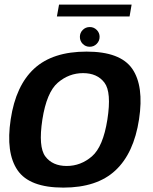

<svg xmlns="http://www.w3.org/2000/svg" viewBox="-20 -828 680 852"><path d="M261 4.5Q410.5 4.5 492.2 -71.8Q574 -148 597 -298.5Q619.5 -446.5 566.8 -522.8Q514 -599 364 -599Q214 -599 132 -523.8Q50 -448.5 27.5 -298.5Q5 -150 57.8 -72.8Q110.5 4.5 261 4.5ZM276 -91.5Q213 -91.5 181.2 -133.8Q149.5 -176 168 -297.5Q187 -418.5 236.5 -461Q286 -503.5 348.5 -503.5Q411.5 -503.5 443.5 -461.2Q475.5 -419 456.5 -297.5Q437.5 -177 388 -134.2Q338.5 -91.5 276 -91.5ZM378 -620.5Q396.5 -620.5 409.2 -633.5Q422 -646.5 422 -664.5Q422 -682.5 409.2 -695.2Q396.5 -708 378.5 -708Q360 -708 347.2 -695.2Q334.5 -682.5 334.5 -664.5Q334.5 -646 347.2 -633.2Q360 -620.5 378 -620.5ZM232.5 -755H555L564 -807.5H242Z"/></svg>

Font: Anybody Thin SemiBold
Style: Italic
Weight: 600
Italic angle: -10°
Version: Version 1.113;gftools[0.9.25]